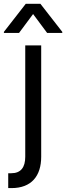

<svg xmlns="http://www.w3.org/2000/svg" viewBox="-56 -784 347 1009"><path d="M76.7 -545.5V39.8C76.7 95.2 54 126.4 2.8 126.4H-12.8V204.5H4.3C109.4 204.5 160.5 140.6 160.5 39.8V-545.5ZM-35.5 -610.8H44L117.9 -710.2L191.8 -610.8H271.3V-616.5L156.2 -764.2H79.5L-35.5 -616.5Z"/></svg>

Font: Magic Ui Pro
Style: Regular
Weight: 400
Designer: Stefan Endress, Andreas Faust
Version: Version 1.000;FEAKit 1.0